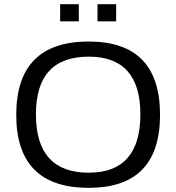

<svg xmlns="http://www.w3.org/2000/svg" viewBox="-20 -904 853 929"><path d="M409.2 -68.4Q659.2 -68.4 659.2 -351.1Q659.2 -629.9 409.2 -629.9Q153.8 -629.9 153.8 -351.1Q153.8 -68.4 409.2 -68.4ZM58.6 -348.1Q58.6 -703.1 409.2 -703.1Q754.4 -703.1 754.4 -348.1Q754.4 4.9 409.2 4.9Q58.6 4.9 58.6 -348.1ZM542 -883.8V-800.8H451.7V-883.8ZM361.3 -883.8V-800.8H271V-883.8Z"/></svg>

Font: Voltera
Style: Regular
Weight: 400
Designer: Bernd Montag
Version: Version 1.301